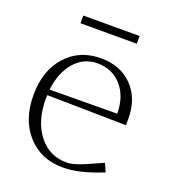

<svg xmlns="http://www.w3.org/2000/svg" viewBox="-118 -705 711 801"><g transform="rotate(20 237.5 -304.5)"><path d="M365.2 -617.2V-583H115.2V-617.2ZM87.9 -253.9Q87.9 -251.5 87.4 -246.1Q86.9 -240.7 86.9 -237.8Q86.9 -138.7 134.3 -77.9Q181.6 -17.1 258.8 -17.1Q289.1 -17.1 340.8 -40L410.2 -70.8L426.8 -34.2Q324.2 7.8 251 7.8Q153.3 7.8 93.3 -58.8Q33.2 -125.5 33.2 -234.9Q33.2 -342.8 92 -408.9Q150.9 -475.1 247.1 -475.1Q333.5 -475.1 386.2 -420.9Q439 -366.7 439 -277.8V-248ZM88.9 -278.8 388.2 -280.8Q388.2 -356.4 347.2 -403.3Q306.2 -450.2 240.2 -450.2Q179.2 -450.2 138.7 -403.8Q98.1 -357.4 88.9 -278.8Z"/></g></svg>

Font: Resagokr
Style: Light
Weight: 300
Designer: gluk
Foundry: gluk
Version: Version 0.95